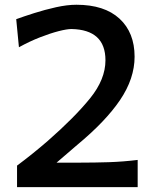

<svg xmlns="http://www.w3.org/2000/svg" viewBox="-20 -772 641 792"><path d="M50.3 0V-88.9Q114.7 -136.7 177.2 -190.9Q288.1 -288.1 351.6 -366.5Q415 -444.8 415 -523.4Q415 -649.4 274.9 -652.3Q256.3 -652.3 222.2 -643.6Q188 -634.8 145.3 -618.2Q102.5 -601.6 58.1 -577.1L46.9 -692.9Q77.6 -704.1 121.3 -718Q165 -731.9 211.2 -742.2Q257.3 -752.4 295.4 -752.4Q410.6 -752.4 472.9 -695.1Q535.2 -637.7 535.2 -538.1Q535.2 -448.2 475.6 -359.9Q416 -271.5 297.9 -173.8L213.4 -101.1H311Q370.1 -101.1 429.4 -103Q488.8 -105 547.9 -112.3V0Z"/></svg>

Font: Pinar DS4-Medium
Style: Regular
Weight: 500
Designer: Amin Abedi
Version: Version 2.000